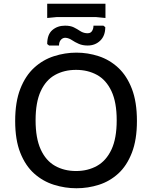

<svg xmlns="http://www.w3.org/2000/svg" viewBox="-20 -993 813 1025"><path d="M327 -856Q356 -856 374 -847Q392 -838 407 -828Q422 -818 439 -816Q461 -813 470 -825.5Q479 -838 479 -856H532L542 -848Q542 -802 515 -776Q488 -750 448 -750Q421 -750 400.5 -759Q380 -768 364.5 -778.5Q349 -789 333 -791Q317 -793 306 -781.5Q295 -770 295 -750H242L232 -758Q232 -809 259.5 -832.5Q287 -856 327 -856ZM232 -973H543V-897L491 -902H284L232 -897ZM388 12Q327 12 268 -6.5Q209 -25 162.5 -66.5Q116 -108 88.5 -177Q61 -246 61 -347Q61 -449 88.5 -519Q116 -589 162.5 -631.5Q209 -674 268 -693Q327 -712 388 -712Q449 -712 507 -693Q565 -674 611 -631.5Q657 -589 684 -519Q711 -449 711 -347Q711 -247 684 -177.5Q657 -108 611.5 -66.5Q566 -25 508 -6.5Q450 12 388 12ZM386 -80Q449 -80 498 -107.5Q547 -135 575 -194.5Q603 -254 603 -351Q603 -447 575 -506.5Q547 -566 498 -593Q449 -620 386 -620Q323 -620 274 -593Q225 -566 197.5 -506.5Q170 -447 170 -351Q170 -255 197.5 -195Q225 -135 274 -107.5Q323 -80 386 -80Z"/></svg>

Font: AR One Sans Medium
Style: Regular
Weight: 500
Designer: Niteesh Yadav
Foundry: Niteesh Yadav
Version: Version 1.001;gftools[0.9.33]